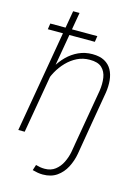

<svg xmlns="http://www.w3.org/2000/svg" viewBox="-140 -827 811 1117"><g transform="rotate(15 265.5 -268.5)"><path d="M402.3 -206.1H440.4L398.4 43.5Q390.6 87.9 370.4 126.7Q350.1 165.5 315.9 189.5Q281.7 213.4 231.9 213.4Q216.3 213.4 200.7 210.7Q185.1 208 169.4 203.6L180.2 169.9Q193.4 173.8 206.5 176Q219.7 178.2 233.4 178.2Q271.5 178.2 297.1 158.2Q322.8 138.2 337.9 107.4Q353 76.7 359.4 43.5ZM195.8 -750 66.4 0H27.8L157.2 -750ZM111.8 -304.7 97.2 -327.6Q107.9 -367.7 128.9 -405.3Q149.9 -442.9 179.9 -472.9Q210 -502.9 248 -520.5Q286.1 -538.1 331.1 -538.1Q375.5 -538.1 404.1 -522.5Q432.6 -506.8 447.8 -479.5Q462.9 -452.1 466.3 -417Q469.7 -381.8 463.9 -342.8L405.3 0H366.7L425.8 -342.8Q432.1 -384.8 426.8 -421.4Q421.4 -458 397.5 -480.5Q373.5 -502.9 324.2 -502.4Q283.7 -502.4 249.3 -485.4Q214.8 -468.3 187.3 -439.7Q159.7 -411.1 140.4 -376Q121.1 -340.8 111.8 -304.7ZM330.6 -646.5 325.2 -610.8H42L47.4 -646.5Z"/></g></svg>

Font: Roboto ExtraLight
Style: Italic
Weight: 250
Designer: Christian Robertson
Foundry: Google
Version: Version 3.009; 2024